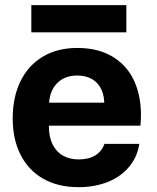

<svg xmlns="http://www.w3.org/2000/svg" viewBox="-20 -737 628 766"><path d="M30.7 -264.3Q30.7 -350.3 62.2 -413.8Q93.7 -477.3 151.7 -511.5Q209.7 -545.7 288.3 -545.7Q377 -545.7 436.8 -506.2Q496.7 -466.7 522.7 -396.5Q548.7 -326.3 540.3 -235.7H175Q174.7 -192 189.5 -161.7Q204.3 -131.3 231 -116.2Q257.7 -101 293.7 -101Q335 -101 360.8 -117.5Q386.7 -134 396.7 -163H535.7Q528 -111 495.3 -71.7Q462.7 -32.3 410.5 -11.3Q358.3 9.7 293.7 9.7Q211 9.7 151.8 -24.3Q92.7 -58.3 61.7 -120.2Q30.7 -182 30.7 -264.3ZM162.3 -327.3H409.7L396 -313Q397.3 -353.3 384.2 -380.7Q371 -408 346.5 -421.8Q322 -435.7 288.3 -435.7Q236.3 -435.7 205.8 -403Q175.3 -370.3 175.3 -313ZM105 -716.6H484V-607.9H105Z"/></svg>

Font: Mona Sans VF XLt
Style: Regular
Weight: 200
Designer: Deni Anggara
Foundry: GitHub
Version: Version 2.000;Glyphs 3.2.3 (3260)